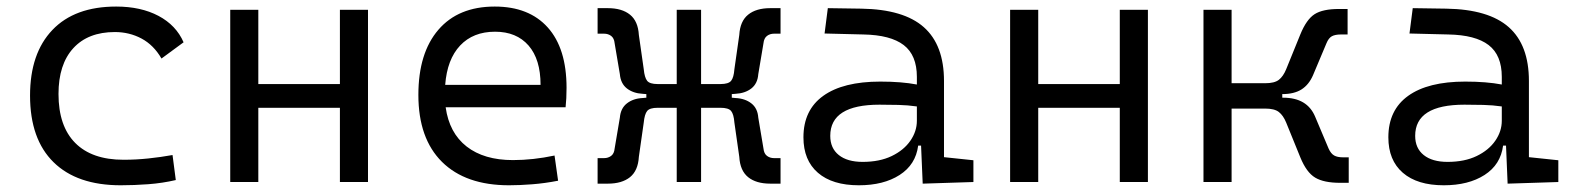

<svg xmlns="http://www.w3.org/2000/svg" viewBox="-20 -547 4728 577"><path d="M342.8 9.8Q211.4 9.8 140.9 -59.6Q70.3 -128.9 70.3 -259.8Q70.3 -386.7 137.5 -457Q204.6 -527.3 329.1 -527.3Q403.3 -527.3 456.3 -499.3Q509.3 -471.2 531.7 -419.9L465.3 -371.1Q441.9 -411.6 405.3 -431.2Q368.7 -450.7 325.2 -450.7Q244.6 -450.7 200.2 -402.1Q155.8 -353.5 155.8 -264.6Q155.8 -168 206.1 -117.4Q256.3 -66.9 351.1 -66.9Q388.7 -66.9 425.8 -70.8Q462.9 -74.7 498.5 -81.1L508.3 -5.9Q468.3 3.4 425.8 6.6Q383.3 9.8 342.8 9.8Z M1001.5 0V-223.1H756.3V0H671.9V-517.6H756.3V-294.4H1001.5V-517.6H1085.9V0Z M1509.8 9.8Q1379.4 9.8 1308.3 -60.5Q1237.3 -130.9 1237.3 -261.7Q1237.3 -387.7 1297.4 -457.5Q1357.4 -527.3 1466.8 -527.3Q1569.8 -527.3 1626.2 -464.4Q1682.6 -401.4 1682.6 -283.2Q1682.6 -250.5 1679.7 -224.6H1319.3Q1330.1 -147.5 1382.3 -106.7Q1434.6 -65.9 1521.5 -65.9Q1582 -65.9 1646.5 -79.6L1657.2 -3.9Q1617.2 3.9 1579.6 6.8Q1542 9.8 1509.8 9.8ZM1317.9 -292H1604.5Q1604.5 -368.7 1568.4 -410.2Q1532.2 -451.7 1467.8 -451.7Q1401.9 -451.7 1362.8 -410.2Q1323.7 -368.7 1317.9 -292Z M1775.9 4.9V-71.8H1795.4Q1807.6 -71.8 1816.7 -78.6Q1825.7 -85.4 1827.1 -100.6L1842.8 -193.4Q1845.2 -221.7 1864 -236.3Q1882.8 -251 1911.1 -252.4L1922.4 -253.4V-264.2L1911.1 -265.1Q1882.8 -266.6 1864 -281.2Q1845.2 -295.9 1842.8 -324.2L1827.1 -417Q1825.7 -432.1 1816.7 -439Q1807.6 -445.8 1795.4 -445.8H1775.9V-522.5H1806.6Q1849.1 -522.5 1873.3 -502.9Q1897.5 -483.4 1899.9 -441.9L1914.6 -338.9Q1917 -314 1924.8 -304.2Q1932.6 -294.4 1956.5 -294.4H2013.7V-517.6H2086.9V-294.4H2145Q2169.4 -294.4 2177.2 -304.2Q2185.1 -314 2187 -338.9L2201.7 -441.9Q2204.1 -483.4 2228.3 -502.9Q2252.4 -522.5 2294.9 -522.5H2325.7V-445.8H2306.2Q2293.9 -445.8 2284.9 -439Q2275.9 -432.1 2274.4 -417L2258.8 -324.2Q2256.8 -295.9 2238 -281.2Q2219.2 -266.6 2190.4 -265.1L2179.2 -264.2V-253.4L2190.4 -252.4Q2219.2 -251 2238 -236.3Q2256.8 -221.7 2258.8 -193.4L2274.4 -100.6Q2275.9 -85.4 2284.9 -78.6Q2293.9 -71.8 2306.2 -71.8H2325.7V4.9H2294.9Q2252.4 4.9 2228.3 -14.6Q2204.1 -34.2 2201.7 -75.7L2187 -178.7Q2185.1 -203.6 2177.2 -213.4Q2169.4 -223.1 2145 -223.1H2086.9V0H2013.7V-223.1H1956.5Q1932.6 -223.1 1924.8 -213.4Q1917 -203.6 1914.6 -178.7L1899.9 -75.7Q1897.5 -34.2 1873.3 -14.6Q1849.1 4.9 1806.6 4.9Z M2752.9 4.9 2748 -109.4H2739.3Q2731.9 -52.2 2683.6 -21.2Q2635.3 9.8 2561 9.8Q2481.4 9.8 2438 -27.8Q2394.5 -65.4 2394.5 -134.3Q2394.5 -216.3 2454.1 -259Q2513.7 -301.8 2625.5 -301.8Q2689.5 -301.8 2735.4 -293V-315.9Q2735.4 -381.3 2695.8 -411.6Q2656.2 -441.9 2574.7 -443.4L2458 -446.3L2467.8 -522.5L2568.4 -521Q2695.8 -519 2756.3 -465.3Q2816.9 -411.6 2816.9 -303.7V-74.7L2905.3 -65.4V0ZM2735.4 -227.1Q2708.5 -231 2679.9 -231.7Q2651.4 -232.4 2623 -232.4Q2475.1 -232.4 2475.1 -138.7Q2475.1 -101.6 2500.7 -81.1Q2526.4 -60.5 2572.3 -60.5Q2623.5 -60.5 2659.9 -78.1Q2696.3 -95.7 2715.8 -124Q2735.4 -152.3 2735.4 -184.1Z M3345.2 0V-223.1H3100.1V0H3015.6V-517.6H3100.1V-294.4H3345.2V-517.6H3429.7V0Z M3596.7 0V-517.6H3681.2V-296.9H3782.2Q3810.1 -296.9 3823.2 -307.1Q3836.4 -317.4 3845.2 -338.9L3887.7 -443.4Q3906.2 -488.8 3930.7 -504.4Q3955.1 -520 4003.9 -520H4029.8V-443.4H4009.8Q3992.2 -443.4 3982.4 -438Q3972.7 -432.6 3966.3 -417L3925.8 -320.8Q3913.6 -292.5 3891.4 -278.3Q3869.1 -264.2 3833.5 -264.2V-253.4H3836.4Q3908.2 -253.4 3932.1 -196.8L3972.7 -100.6Q3979.5 -85.4 3989.3 -79.8Q3999 -74.2 4016.1 -74.2H4033.2V2.4H4007.3Q3958.5 2.4 3932.4 -13.2Q3906.2 -28.8 3887.7 -74.2L3845.2 -178.7Q3836.4 -200.2 3823.2 -210.4Q3810.1 -220.7 3782.2 -220.7H3681.2V0Z M4510.7 4.9 4505.9 -109.4H4497.1Q4489.7 -52.2 4441.4 -21.2Q4393.1 9.8 4318.8 9.8Q4239.3 9.8 4195.8 -27.8Q4152.3 -65.4 4152.3 -134.3Q4152.3 -216.3 4211.9 -259Q4271.5 -301.8 4383.3 -301.8Q4447.3 -301.8 4493.2 -293V-315.9Q4493.2 -381.3 4453.6 -411.6Q4414.1 -441.9 4332.5 -443.4L4215.8 -446.3L4225.6 -522.5L4326.2 -521Q4453.6 -519 4514.2 -465.3Q4574.7 -411.6 4574.7 -303.7V-74.7L4663.1 -65.4V0ZM4493.2 -227.1Q4466.3 -231 4437.7 -231.7Q4409.2 -232.4 4380.9 -232.4Q4232.9 -232.4 4232.9 -138.7Q4232.9 -101.6 4258.5 -81.1Q4284.2 -60.5 4330.1 -60.5Q4381.3 -60.5 4417.7 -78.1Q4454.1 -95.7 4473.6 -124Q4493.2 -152.3 4493.2 -184.1Z"/></svg>

Font: Cascadia Code NF SemiLight
Style: Regular
Weight: 350
Monospace: yes
Designer: Aaron Bell
Foundry: Saja Typeworks
Version: Version 2404.023; ttfautohint (v1.8.4)